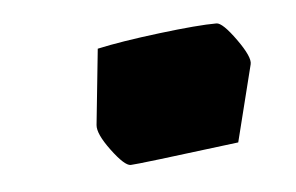

<svg xmlns="http://www.w3.org/2000/svg" viewBox="-28 -485 339 220"><g transform="rotate(-5 141.5 -374.5)"><path d="M80 -347 89 -434Q116 -440 161 -445.5Q206 -451 227 -451Q234 -451 249 -430Q264 -409 262 -401L240 -313Q122 -298 115 -298Q108 -298 93.5 -317.5Q79 -337 80 -347Z"/></g></svg>

Font: Grenze Black
Style: Italic
Weight: 900
Italic angle: -10°
Designer: Renata Polastri
Foundry: Omnibus-Type
Version: Version 1.002; ttfautohint (v1.8)